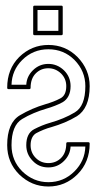

<svg xmlns="http://www.w3.org/2000/svg" viewBox="-20 -661 343 692"><path d="M206.1 -539.1Q206.1 -534.2 201.2 -534.2H104.5Q99.6 -534.2 99.6 -539.1V-635.7Q99.6 -640.6 104.5 -640.6H201.2Q206.1 -640.6 206.1 -635.7ZM298.3 -148.4Q303.2 -148.4 303.2 -143.6Q303.2 -76.7 259.3 -32.7Q215.3 11.2 154.3 11.2Q94.2 11.2 49.3 -32.2Q5.9 -75.7 5.9 -137.7Q5.9 -218.3 51.8 -245.6Q94.7 -271 143.1 -285.2Q158.2 -289.6 171.6 -294.7Q185.1 -299.8 197.8 -306.6Q218.8 -317.4 218.8 -350.6Q218.8 -377.4 200.2 -396Q180.2 -415 154.3 -415Q127.4 -415 108.9 -396.5Q90.3 -377.9 90.3 -344.7Q90.3 -339.8 85.4 -339.8H10.7Q5.9 -339.8 5.9 -344.7Q5.9 -412.1 49.3 -455.6Q94.2 -499 154.3 -499Q215.8 -499 259.3 -455.6Q303.2 -410.2 303.2 -350.6Q303.2 -310.1 291.3 -283Q279.3 -255.9 257.3 -242.2Q236.3 -229.5 213.1 -219.7Q189.9 -210 166 -203.1Q151.4 -199.2 137 -193.4Q122.6 -187.5 110.8 -181.2Q101.1 -175.8 95.7 -164.6Q90.3 -153.3 90.3 -137.7Q90.3 -110.4 108.9 -91.8Q127.4 -73.2 154.3 -73.2Q181.6 -73.2 200.2 -91.8Q218.8 -110.4 218.8 -143.6Q218.8 -148.4 223.6 -148.4ZM234.4 -132.8Q232.9 -103 210.9 -81.1Q187.5 -57.6 154.3 -57.6Q120.1 -57.6 98.1 -81.1Q74.7 -104.5 74.7 -137.7Q74.7 -180.2 103 -195.3Q116.2 -202.1 131.1 -208.3Q146 -214.4 161.6 -218.8Q185.5 -225.6 207.8 -234.9Q230 -244.1 249.5 -255.9Q287.6 -278.3 287.6 -350.6Q287.6 -404.8 248.5 -444.8Q210 -483.4 154.3 -483.4Q99.1 -483.4 60.1 -444.8Q22.9 -407.7 21.5 -355.5H74.7Q76.2 -385.3 98.1 -407.2Q121.6 -430.7 154.3 -430.7Q186.5 -430.7 210.9 -407.2Q234.4 -383.8 234.4 -350.6Q234.4 -329.6 226.8 -314.9Q219.2 -300.3 205.6 -292.5Q192.9 -285.6 178 -279.8Q163.1 -273.9 147.5 -269.5Q124 -262.7 101.6 -253.2Q79.1 -243.7 59.6 -231.9Q21.5 -209 21.5 -137.7Q21.5 -82 60.1 -43.5Q100.6 -4.4 154.3 -4.4Q209.5 -4.4 248.5 -43.5Q286.1 -81.1 287.6 -132.8ZM190.4 -625H115.2V-549.8H190.4Z"/></svg>

Font: Fibel Sued Kontur LRS
Style: Regular
Weight: 400
Designer: Peter Wiegel
Foundry: Peter Wiegel
Version: Version 000.000